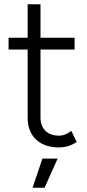

<svg xmlns="http://www.w3.org/2000/svg" viewBox="-20 -676 408 896"><path d="M109 -128V-656H169V-128Q169 -88 192 -65.5Q215 -43 256 -43Q269 -43 280.5 -47Q292 -51 313 -65L338 -13Q313 2 294.5 7Q276 12 256 12Q187 12 148 -25Q109 -62 109 -128ZM20 -500H328V-445H20ZM178 64H249L188 200H132Z"/></svg>

Font: Oak Sans Light
Style: Regular
Weight: 400
Designer: Erik Kennedy, Walven
Foundry: Erik Kennedy, Walven
Version: Version 1.100;Glyphs 3.1.2 (3151)